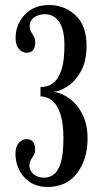

<svg xmlns="http://www.w3.org/2000/svg" viewBox="-20 -731 408 763"><path d="M169.5 12Q110 12 75.8 -27.2Q41.5 -66.5 41.5 -120Q41.5 -149 55 -163.5Q68.5 -178 85 -178Q119.5 -178 119.5 -137.5Q119.5 -122.5 113.8 -113.5Q108 -104.5 102.5 -95.5Q97 -86.5 97 -71Q97 -53 113.2 -39Q129.5 -25 155.5 -25Q176.5 -25 193.8 -37.8Q211 -50.5 221.5 -84Q232 -117.5 232 -181Q232 -237 222.2 -270.2Q212.5 -303.5 198 -320.2Q183.5 -337 168 -342.5Q152.5 -348 141 -348V-385Q153 -385 169 -389.2Q185 -393.5 200.5 -409.5Q216 -425.5 226 -459.2Q236 -493 236 -552Q236 -613.5 215.2 -644Q194.5 -674.5 158.5 -674.5Q132 -674.5 115 -661.2Q98 -648 98 -630.5Q98 -614 103.5 -604.5Q109 -595 114.5 -586Q120 -577 120 -562.5Q120 -521.5 85.5 -521.5Q69 -521.5 55.5 -536Q42 -550.5 42 -580Q42 -633 77.8 -672Q113.5 -711 175.5 -711Q237 -711 280.5 -669.8Q324 -628.5 324 -550Q324 -487 301 -446.8Q278 -406.5 247.2 -387Q216.5 -367.5 193 -366Q210.5 -364.5 233.5 -353.2Q256.5 -342 278 -319.8Q299.5 -297.5 313.8 -263Q328 -228.5 328 -181.5Q328 -97.5 286.2 -42.8Q244.5 12 169.5 12Z"/></svg>

Font: Imbue 10pt Medium
Style: Regular
Weight: 500
Designer: Tyler Finck
Foundry: Etcetera Type Company
Version: Version 1.102; ttfautohint (v1.8.3)